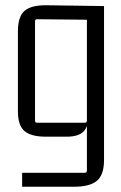

<svg xmlns="http://www.w3.org/2000/svg" viewBox="-20 -513 460 729"><path d="M310 -55V-447L319 -438L121 -440Q113 -440 113 -432V-55Q113 -47 121 -47H302Q310 -47 310 -55ZM302 143Q310 143 310 134V-47L317 -81Q317 -35 298 -14.5Q279 6 233 6H154Q99 6 73.5 -15Q48 -36 48 -91V-394Q48 -451 74 -472.5Q100 -494 158 -493L375 -490V94Q375 151 348 173.5Q321 196 261 196H64V143Z"/></svg>

Font: Gemunu Libre ExtraLight Light
Style: Regular
Weight: 300
Version: Version 1.100